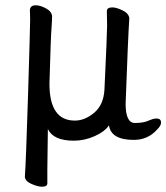

<svg xmlns="http://www.w3.org/2000/svg" viewBox="-20 -510 629 726"><path d="M139 196Q123 196 99 185.5Q75 175 74 158Q78 108 86 -150Q94 -408 94 -438L93 -473Q95 -490 115 -490Q132 -490 153.5 -478.5Q175 -467 177 -449Q177 -433 175 -407Q172 -373 167 -193Q167 -54 263 -54Q301 -54 336.5 -84Q372 -114 375 -172Q385 -384 385 -414L384 -468Q384 -482 405 -482Q420 -482 443 -471Q466 -460 469 -442Q464 -367 455 -118Q455 -45 490 -45Q522 -45 541 -53.5Q560 -62 572 -62Q589 -62 589 -46Q589 -35 574 -20Q539 19 486 19Q400 19 392 -36Q376 -12 337.5 5Q299 22 259 22Q182 22 161 -22L159 130V183Q159 196 139 196Z"/></svg>

Font: LXGW WenKai Medium
Style: Regular
Weight: 500
Designer: LXGW / Fontworks Inc.
Foundry: LXGW / Fontworks Inc.
Version: Version 1.501; October 10, 2024